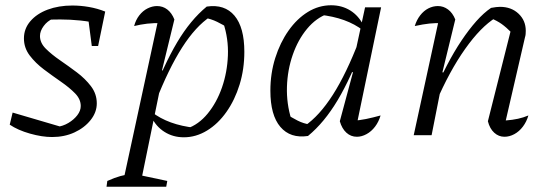

<svg xmlns="http://www.w3.org/2000/svg" viewBox="-20 -514 2093 730"><path d="M17 -40 28 -86 222 -29 194 -31Q219 -34 240 -46.5Q261 -59 274 -76Q287 -93 287 -111Q287 -137 265.5 -159Q244 -181 211.5 -203.5Q179 -226 147 -250Q115 -274 93 -303Q71 -332 71 -368Q71 -405 95.5 -433.5Q120 -462 161.5 -477.5Q203 -493 255 -493Q286 -493 318 -487.5Q350 -482 380 -470L361 -423Q324 -432 285.5 -436Q247 -440 209 -440Q191 -440 173.5 -439.5Q156 -439 138 -436L181 -443Q160 -434 146 -415Q132 -396 132 -377Q132 -351 154 -329Q176 -307 208 -285Q240 -263 272 -239Q304 -215 326 -186Q348 -157 348 -121Q348 -87 324.5 -57.5Q301 -28 263 -10.5Q225 7 178 7Q140 7 94 -6Q48 -19 17 -40ZM329 -339 312 -470H380L353 -339Z M679 8Q638 8 605.5 -12.5Q573 -33 556 -69L557 -88Q620 -39 722 -28L690 -25Q735 -40 769.5 -82Q804 -124 824 -181.5Q844 -239 846.5 -303Q849 -367 829 -427L852 -405Q828 -420 805.5 -431Q783 -442 756 -447L780 -451Q724 -414 672.5 -333.5Q621 -253 571 -125L554 -138Q603 -268 653.5 -353Q704 -438 766 -489Q834 -499 871.5 -454.5Q909 -410 909 -317Q909 -251 891 -192.5Q873 -134 841 -88.5Q809 -43 767 -17.5Q725 8 679 8ZM385 196 388 174Q417 161 437.5 155.5Q458 150 484 146L616 174L612 196ZM444 196 586 -460 596 -426Q565 -427 539.5 -424Q514 -421 490 -415Q496 -438 509.5 -455.5Q523 -473 541 -482Q559 -491 577 -491Q599 -491 616 -478Q633 -465 643 -440L596 -247L602 -243L512 196Z M1151 3Q1084 13 1046 -31.5Q1008 -76 1008 -169Q1008 -235 1026.5 -293.5Q1045 -352 1077 -397.5Q1109 -443 1150.5 -468.5Q1192 -494 1239 -494Q1280 -494 1312 -474Q1344 -454 1362 -417L1361 -398Q1298 -447 1195 -458L1227 -462Q1182 -446 1147.5 -404.5Q1113 -363 1093 -305.5Q1073 -248 1071 -184Q1069 -120 1088 -59L1066 -82Q1089 -67 1111.5 -55.5Q1134 -44 1161 -40L1138 -35Q1194 -73 1245.5 -153.5Q1297 -234 1346 -362L1363 -349Q1315 -219 1264 -133.5Q1213 -48 1151 3ZM1333 -24 1319 -55Q1345 -56 1371.5 -61.5Q1398 -67 1427 -75Q1420 -51 1406 -32.5Q1392 -14 1373.5 -4Q1355 6 1337 6Q1314 6 1297 -9.5Q1280 -25 1272 -53L1322 -239L1315 -241L1368 -486H1429Z M1835 -53 1925 -410 1927 -388Q1904 -411 1887 -423Q1870 -435 1846 -445L1865 -447Q1808 -412 1748.5 -328Q1689 -244 1637 -123L1626 -152Q1652 -213 1679 -265Q1706 -317 1734.5 -359.5Q1763 -402 1791 -433.5Q1819 -465 1847 -484Q1858 -486 1866 -487Q1874 -488 1881 -488Q1924 -488 1951.5 -462Q1979 -436 1979 -397Q1979 -391 1978.5 -384.5Q1978 -378 1976 -372L1903 -56Q1929 -58 1949.5 -62.5Q1970 -67 1989 -75Q1982 -51 1968 -32.5Q1954 -14 1935.5 -4Q1917 6 1898 6Q1876 6 1859 -9.5Q1842 -25 1835 -53ZM1553 0 1653 -460 1664 -426Q1637 -427 1613 -424.5Q1589 -422 1557 -415Q1564 -438 1577.5 -455.5Q1591 -473 1608.5 -482Q1626 -491 1645 -491Q1666 -491 1683.5 -478Q1701 -465 1711 -440L1662 -239L1668 -238L1621 0Z"/></svg>

Font: Piazzolla Thin Light
Style: Italic
Weight: 300
Italic angle: -11.3°
Version: Version 2.005